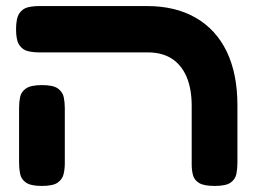

<svg xmlns="http://www.w3.org/2000/svg" viewBox="-20 -605 837 634"><path d="M689 9Q653 9 637 -1Q621 -11 617 -27.5Q613 -44 613 -61V-255Q613 -312 596 -351.5Q579 -391 547 -411.5Q515 -432 468 -432H110Q90 -432 72.5 -436Q55 -440 44 -456Q33 -472 33 -508Q33 -545 44 -561Q55 -577 72.5 -581Q90 -585 109 -585H465Q560 -585 627 -546Q694 -507 729 -434Q764 -361 764 -257V-68Q764 -48 760.5 -30.5Q757 -13 741.5 -2Q726 9 689 9ZM118 9Q82 9 66 -2Q50 -13 46.5 -30.5Q43 -48 43 -67V-249Q43 -268 46.5 -285Q50 -302 66 -313Q82 -324 119 -324Q156 -324 171.5 -312.5Q187 -301 190.5 -284Q194 -267 194 -248V-66Q194 -47 190 -30Q186 -13 170.5 -2Q155 9 118 9Z"/></svg>

Font: Fredoka Expanded SemiBold
Style: Regular
Weight: 600
Width: 7
Designer: Ben Nathan
Foundry: Milena B. Brandão, Ben Nathan
Version: Version 2.001